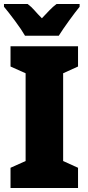

<svg xmlns="http://www.w3.org/2000/svg" viewBox="-25 -947 444 967"><path d="M368 0H28V-102L104 -136V-578L28 -612V-714H368V-612L293 -578V-136L368 -102ZM376 -927H260Q241 -913 224.5 -895.5Q208 -878 186 -855Q164 -877 148.5 -895Q133 -913 114 -927H-5V-913Q17 -887 50.5 -842Q84 -797 101 -767H271Q291 -799 322.5 -842.5Q354 -886 376 -913Z"/></svg>

Font: Noto Sans Display SemiCondensed Black
Style: Regular
Weight: 900
Width: 4
Designer: Monotype Design Team
Foundry: Monotype Imaging Inc.
Version: Version 1.900